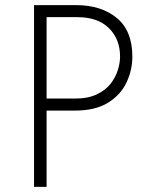

<svg xmlns="http://www.w3.org/2000/svg" viewBox="-20 -730 594 750"><path d="M277 -710Q375 -710 436 -660Q497 -610 497 -509Q497 -456 474 -407.5Q451 -359 401.5 -328.5Q352 -298 272 -298H162V0H113V-710ZM272 -345Q324 -345 358.5 -361.5Q393 -378 412.5 -403.5Q432 -429 440.5 -457Q449 -485 449 -509Q449 -577 405.5 -620Q362 -663 282 -663H162V-345Z"/></svg>

Font: Synthetic Light
Style: Regular
Weight: 300
Designer: Santiago Orozco
Foundry: Typemade
Version: Version 2.000; ttfautohint (v1.8.4.7-5d5b)